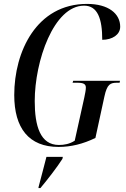

<svg xmlns="http://www.w3.org/2000/svg" viewBox="-20 -743 647 984"><path d="M280 10C344 10 405 -5 469 -36L515 -248C529 -313 546 -319 581 -319H593L595 -329H355L352 -319H375C407 -319 420 -313 420 -294C420 -280 416 -264 412 -243L363 -22C337 -5 309 0 282 0C186 0 158 -98 158 -225C158 -429 255 -714 411 -714C480 -714 504 -648 504 -539C555 -539 596 -565 596 -606C596 -673 536 -723 426 -723C167 -723 53 -478 53 -256C53 -86 128 10 280 10ZM178 214 177 221H187C220 182 275 111 300 71L302 61H218C206 109 192 160 178 214Z"/></svg>

Font: Noto Serif Display ExtraCondensed Medium
Style: Italic
Weight: 500
Width: 2
Italic angle: -12°
Designer: Monotype Design Team
Foundry: Monotype Imaging Inc.
Version: Version 2.009